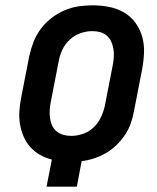

<svg xmlns="http://www.w3.org/2000/svg" viewBox="-20 -702 590 722"><path d="M155 0 175 -102Q151 -108 130 -120Q109 -132 93.5 -149.5Q78 -167 68.5 -189.5Q59 -212 55 -236Q51 -260 53 -286Q55 -312 60 -337L90 -491Q96 -518 106 -544Q116 -570 133 -593Q150 -616 173.5 -634Q197 -652 222.5 -663Q248 -674 274.5 -678Q301 -682 328 -682Q360 -682 390.5 -676Q421 -670 446.5 -655Q472 -640 489.5 -616Q507 -592 515 -563Q523 -534 521.5 -502Q520 -470 514 -439L484 -285Q480 -262 472 -239Q464 -216 450.5 -195.5Q437 -175 418.5 -157Q400 -139 378.5 -126.5Q357 -114 334 -106.5Q311 -99 287 -96L269 0ZM248 -191Q269 -191 291.5 -198.5Q314 -206 331.5 -222.5Q349 -239 359 -260Q369 -281 374 -303L404 -457Q407 -472 408 -487.5Q409 -503 406.5 -518Q404 -533 398 -546Q392 -559 381.5 -568Q371 -577 357 -581Q343 -585 327 -585Q306 -585 283.5 -577.5Q261 -570 243 -553.5Q225 -537 215 -516Q205 -495 201 -473L171 -319Q168 -304 167 -288.5Q166 -273 168 -258Q170 -243 176 -230Q182 -217 193 -208Q204 -199 218 -195Q232 -191 248 -191Z"/></svg>

Font: Lode
Style: Bold Italic
Weight: 700
Italic angle: -11°
Monospace: yes
Designer: Belleve Invis
Foundry: Belleve Invis
Version: Version 29.2.0; ttfautohint (v1.8.3)